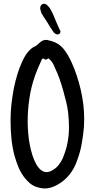

<svg xmlns="http://www.w3.org/2000/svg" viewBox="-20 -1018 519 1052"><path d="M38 -365Q38 -408 43 -450.5Q48 -493 56 -535Q64 -574 75.5 -612Q87 -650 104 -686Q112 -703 121.5 -717.5Q131 -732 144 -745Q153 -754 165 -761Q176 -765 183.5 -771.5Q191 -778 198 -785Q221 -805 246 -797Q304 -786 336 -740Q352 -718 364 -693.5Q376 -669 386 -644Q416 -567 430.5 -486.5Q445 -406 440 -323Q436 -277 428 -231.5Q420 -186 404 -143Q393 -109 374.5 -80.5Q356 -52 329 -29Q296 -2 259.5 9.5Q223 21 182 7Q160 0 142.5 -15Q125 -30 111 -49Q92 -75 80.5 -103.5Q69 -132 60 -163Q48 -208 43 -255Q38 -302 38 -349ZM216 -698Q211 -696 209 -692Q207 -688 206 -685Q200 -672 195 -660.5Q190 -649 185 -637Q159 -575 146.5 -510Q134 -445 132 -379Q131 -348 132.5 -318Q134 -288 138 -256Q142 -227 149 -198Q156 -169 167 -142Q172 -131 177.5 -120Q183 -109 191 -100Q224 -59 267 -85Q287 -96 300.5 -113Q314 -130 323 -149Q332 -171 339 -192.5Q346 -214 350 -236Q358 -278 358 -319.5Q358 -361 353 -404Q349 -435 341.5 -464.5Q334 -494 326 -523Q317 -555 306.5 -585Q296 -615 282 -644Q277 -658 269.5 -671Q262 -684 251 -694Q245 -700 242 -697Q234 -689 228 -692Q222 -695 216 -698ZM200 -971Q200 -987 210 -994Q220 -1001 233 -994Q236 -992 239.5 -988.5Q243 -985 246 -982Q255 -972 260.5 -960Q266 -948 272 -937Q280 -917 288.5 -897Q297 -877 306 -857Q308 -855 309 -852.5Q310 -850 311 -848Q312 -839 306 -833Q301 -828 290 -830Q278 -834 270 -847Q261 -861 252.5 -873.5Q244 -886 237 -899Q230 -910 222 -921.5Q214 -933 207 -946Q205 -953 203 -959.5Q201 -966 200 -971Z"/></svg>

Font: Delicious Handrawn
Style: Regular
Weight: 400
Designer: Agung Rohmat
Foundry: Agung Rohmat
Version: Version 1.002; ttfautohint (v1.8.4.7-5d5b);gftools[0.9.27]